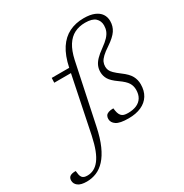

<svg xmlns="http://www.w3.org/2000/svg" viewBox="-380 -901 1250 1307"><g transform="rotate(-30 245.0 -247.0)"><path d="M69 -453.5 70.5 -490.5H230.5L229 -453.5ZM168.5 -51Q151.5 30.5 126.5 86.5Q101.5 142.5 70.2 176.5Q39 210.5 2.5 225.5Q-34 240.5 -74.5 240.5Q-120.5 240.5 -142.5 223.8Q-164.5 207 -164.5 181Q-164.5 159.5 -150 149.5Q-135.5 139.5 -105 140Q-103.5 158 -100.8 170.5Q-98 183 -91.5 192Q-84.5 200.5 -74.5 203.8Q-64.5 207 -50.5 207Q-23.5 207 0.2 195Q24 183 44.2 157Q64.5 131 80.8 88.8Q97 46.5 110 -14.5L208 -491Q226 -577 261 -630.5Q296 -684 346.8 -709Q397.5 -734 461 -734Q511 -734 543.8 -720.5Q576.5 -707 592.8 -683Q609 -659 609 -627Q609 -586.5 587.5 -554.2Q566 -522 512.5 -486Q476.5 -462.5 457.5 -444.2Q438.5 -426 431.2 -409.8Q424 -393.5 424 -374.5Q424 -359.5 429.5 -346Q435 -332.5 450.8 -317Q466.5 -301.5 496.5 -279Q541.5 -246 557.8 -215.8Q574 -185.5 574 -150.5Q574 -99.5 551.5 -63.5Q529 -27.5 487.2 -8.8Q445.5 10 387 10Q319 10 291.5 -8.5Q264 -27 264 -55.5Q264 -70.5 270.5 -80.8Q277 -91 291.5 -96.2Q306 -101.5 330 -101.5Q332.5 -79.5 336.5 -65.5Q340.5 -51.5 349 -41Q357.5 -31 370.2 -27.2Q383 -23.5 402 -23.5Q441.5 -23.5 469.8 -36Q498 -48.5 513 -73.2Q528 -98 528 -134Q528 -164 513.2 -188.2Q498.5 -212.5 453.5 -244Q408.5 -275.5 392.8 -301.8Q377 -328 377 -359.5Q377 -384 385.8 -405.2Q394.5 -426.5 415 -448Q435.5 -469.5 470 -494Q505 -519 523.8 -539.2Q542.5 -559.5 550.2 -579.5Q558 -599.5 558 -622.5Q558 -658 534 -680.2Q510 -702.5 454.5 -702.5Q407 -702.5 370 -683.8Q333 -665 307.2 -624.5Q281.5 -584 267 -518.5Z"/></g></svg>

Font: Newsreader 9pt Light
Style: Italic
Weight: 300
Italic angle: -17°
Designer: Hugues Gentile
Foundry: Production Type
Version: Version 1.003